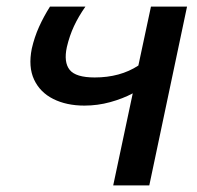

<svg xmlns="http://www.w3.org/2000/svg" viewBox="-20 -560 595 580"><path d="M322 0 381 -278Q351 -262 313 -251.5Q275 -241 235 -241Q181 -241 141 -261Q101 -281 83 -319.5Q65 -358 76 -413Q84 -448 98 -479Q112 -510 131 -540H238Q217 -510 203.5 -481Q190 -452 182 -418Q172 -372 190.5 -349Q209 -326 266 -326Q343 -326 398 -362L436 -540H545L431 0Z"/></svg>

Font: Kanit
Style: Italic
Weight: 400
Italic angle: -12°
Designer: Katatrad Team
Foundry: CadsonDemak
Version: Version 2.000; ttfautohint (v1.8.3)